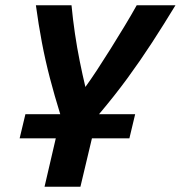

<svg xmlns="http://www.w3.org/2000/svg" viewBox="-20 -713 690 733"><path d="M150 0 193 -185H55L77 -277H210Q188 -348 170.5 -415Q153 -482 140 -550.5Q127 -619 117 -693H253Q258 -640 266 -585.5Q274 -531 284.5 -479Q295 -427 306 -381Q325 -407 350 -445Q375 -483 402.5 -527Q430 -571 456 -614Q482 -657 502 -693H650Q605 -619 560.5 -550.5Q516 -482 467 -415Q418 -348 358 -277H496L474 -185H331L287 0Z"/></svg>

Font: Ubuntu Sans Mono
Style: Bold Italic
Weight: 700
Italic angle: -13.5°
Monospace: yes
Designer: Dalton Maag Ltd
Foundry: Dalton Maag Ltd
Version: Version 1.006